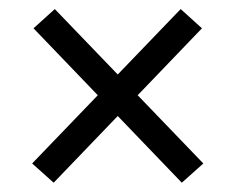

<svg xmlns="http://www.w3.org/2000/svg" viewBox="-20 -522 520 424"><path d="M429 -161 381.5 -118.5 54 -459.5 101 -502ZM51 -161 379 -502 426 -459.5 98.5 -118.5Z"/></svg>

Font: Anek Gurmukhi
Style: Regular
Weight: 400
Designer: Sarang Kulkarni (Gurmukhi), Yesha Goshar (Latin)
Foundry: Ek Type
Version: Version 1.003